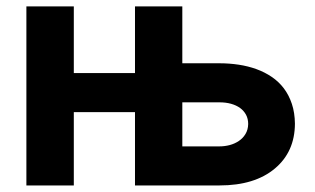

<svg xmlns="http://www.w3.org/2000/svg" viewBox="-20 -565 959 585"><path d="M204.9 -545.5V-342.3H391.3V-545.5H535.5V-372.2H648.8Q678.6 -372.2 707.2 -367.9Q735.8 -363.6 761.2 -354.4Q786.6 -345.2 808.1 -330.6Q829.5 -316.1 845 -295.6Q860.4 -275.2 869.3 -248.4Q878.2 -221.6 878.6 -188.2Q878.2 -102.6 817.8 -51.8Q756.4 0 648.8 0H391.3V-223.4H204.9V0H60.4V-545.5ZM535.5 -119H648.8Q664.4 -119 679.9 -123Q695.3 -127.1 707.7 -135.5Q720.2 -143.8 728 -156.8Q735.8 -169.7 736.2 -187.1Q736.2 -203.1 729.6 -215.4Q723 -227.6 711.5 -236Q699.9 -244.3 683.9 -248.8Q668 -253.2 648.8 -253.2H535.5Z"/></svg>

Font: Inter P
Style: Bold
Weight: 700
Designer: Rasmus Andersson
Foundry: rsms
Version: Version 3.018;git-588b23468